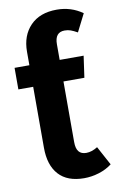

<svg xmlns="http://www.w3.org/2000/svg" viewBox="-88 -804 530 868"><g transform="rotate(-10 177.5 -370.0)"><path d="M355 -25Q329 -5 295 5.5Q261 16 227 16Q150 16 110.5 -27.5Q71 -71 71 -151V-431H3V-530H71V-592Q71 -666 114.5 -711Q158 -756 236 -756Q302 -756 354 -719L313 -638Q295 -648 282.5 -652.5Q270 -657 255 -657Q210 -657 210 -602V-530H320L306 -431H210V-153Q210 -123 221.5 -109Q233 -95 256 -95Q281 -95 308 -112Z"/></g></svg>

Font: Fira Sans Condensed SemiBold
Style: Regular
Weight: 600
Width: 3
Designer: bBox Type GmbH & Carrois Corporate GbR & Edenspiekermann AG
Foundry: bBox Type GmbH & Carrois Corporate GbR & Edenspiekermann AG
Version: Version 4.301